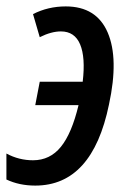

<svg xmlns="http://www.w3.org/2000/svg" viewBox="-33 -569 397 599"><path d="M77 10Q27 10 -13 -9V-90Q26 -69 70 -69Q123 -69 157 -111Q191 -153 212 -241H77L91 -314H225Q234 -390 217 -430.5Q200 -471 157 -471Q127 -471 91 -453L70 -525Q117 -549 172 -549Q268 -549 303 -467.5Q338 -386 307 -243Q255 10 77 10Z"/></svg>

Font: Noto Sans ExtraCondensed Medium
Style: Italic
Weight: 500
Width: 2
Italic angle: -12°
Designer: Monotype Design Team
Foundry: Monotype Imaging Inc.
Version: Version 2.013; ttfautohint (v1.8.4.7-5d5b)